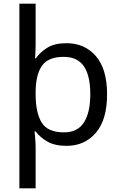

<svg xmlns="http://www.w3.org/2000/svg" viewBox="-20 -780 655 1040"><path d="M560 -269Q560 -132 499.5 -61Q439 10 340 10Q277 10 237 -13Q197 -36 173 -68H167Q168 -61 169.5 -45Q171 -29 172 -12Q173 5 173 16V240H85V-760H173V-536Q173 -522 172 -499.5Q171 -477 170 -464H174Q198 -498 237 -522Q276 -546 340 -546Q439 -546 499.5 -476Q560 -406 560 -269ZM469 -270Q469 -371 434 -421.5Q399 -472 325 -472Q243 -472 209 -426Q175 -380 173 -288V-269Q173 -170 205.5 -116.5Q238 -63 326 -63Q400 -63 434.5 -116.5Q469 -170 469 -270Z"/></svg>

Font: RS Noto Sans
Style: Regular
Weight: 400
Designer: Monotype Design Team
Foundry: Monotype Imaging Inc.
Version: Version 3.10